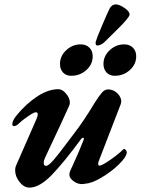

<svg xmlns="http://www.w3.org/2000/svg" viewBox="-20 -840 640 874"><path d="M49 -65Q49 -78 53 -86L146 -298Q152 -312 152 -319Q152 -329 143 -329Q134 -329 106.5 -310Q79 -291 66 -278Q54 -266 44 -266Q36 -266 36 -275Q36 -290 54 -313Q99 -368 149.5 -401Q200 -434 246 -434Q264 -434 281 -413.5Q298 -393 298 -373Q298 -365 295 -359Q269 -300 185 -122Q179 -109 179 -98Q179 -85 190 -85Q201 -85 225 -113Q249 -141 292 -199L314 -228Q360 -287 411 -372Q432 -405 444.5 -419Q457 -433 472 -433Q496 -433 514 -415.5Q532 -398 532 -378Q532 -375 530 -367L430 -108Q427 -101 427 -94Q427 -86 433 -86Q444 -86 481.5 -112Q519 -138 540 -159Q543 -162 544 -162Q549 -162 553 -157Q557 -152 557 -147Q557 -127 522.5 -93Q488 -59 442.5 -32Q397 -5 368 -4Q363 -2 353 -2Q336 -2 320.5 -11.5Q305 -21 298 -34Q296 -38 296 -45Q296 -54 299 -61L311 -87Q343 -157 361 -204L362 -208Q362 -213 358 -213Q354 -213 349 -207Q272 -102 216 -44Q160 14 114 14Q89 14 69 -11.5Q49 -37 49 -65ZM253 -549Q253 -585 281.5 -611.5Q310 -638 347 -638Q372 -638 387 -623Q402 -608 402 -584Q402 -547 373 -521Q344 -495 304 -495Q281 -495 267 -510Q253 -525 253 -549ZM451 -549Q451 -585 479.5 -611.5Q508 -638 545 -638Q570 -638 585 -623Q600 -608 600 -584Q600 -547 571 -521Q542 -495 502 -495Q479 -495 465 -510Q451 -525 451 -549ZM416 -651Q420 -666 446 -727Q472 -788 479 -801Q489 -820 507 -820Q523 -820 546.5 -804Q570 -788 570 -774Q570 -761 513 -705Q456 -649 453 -646Q437 -633 423 -633Q418 -633 416 -638.5Q414 -644 416 -651Z"/></svg>

Font: EB Garamond
Style: Bold Italic
Weight: 700
Italic angle: -17.2°
Designer: Georg Duffner and Octavio Pardo
Foundry: Georg Duffner
Version: Version 1.000